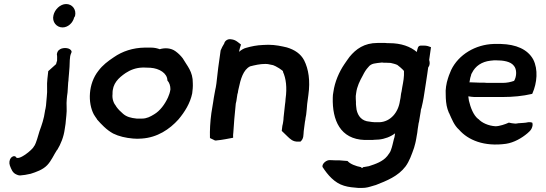

<svg xmlns="http://www.w3.org/2000/svg" viewBox="-20 -707 2707 952"><path d="M34 76C27 85 24 100 29 114C36 132 42 150 61 158C67 161 73 163 79 163C96 162 113 159 130 155H131C159 146 192 135 214 112C235 90 247 60 263 36H264C281 8 296 -28 301 -67L305 -93C307 -107 307 -122 309 -134C313 -164 308 -190 311 -215C311 -225 314 -238 315 -249C316 -266 317 -281 318 -297C319 -304 320 -311 320 -318L322 -341C324 -365 326 -387 326 -409L328 -428C328 -430 329 -430 330 -436L335 -449V-451C331 -471 295 -473 278 -463L270 -457C265 -451 263 -445 262 -439V-438C264 -429 263 -417 263 -406C261 -402 260 -395 258 -389C244 -377 233 -366 219 -354V-352C218 -341 216 -327 215 -316C211 -285 216 -258 212 -228C210 -214 210 -197 208 -183C207 -174 205 -165 203 -157V-156C198 -118 187 -87 176 -57C168 -32 161 -1 150 17H149V18C142 35 70 94 58 71L59 70H58C50 64 40 69 34 76ZM245 -631C237 -599 260 -571 290 -571C317 -571 341 -593 348 -621L352 -627C360 -660 338 -687 308 -687C278 -687 251 -659 245 -631Z M468 -356C417 -292 415 -197 445 -140C447 -136 456 -123 461 -116V-115C483 -90 508 -63 541 -45C569 -31 604 -23 640 -20C648 -20 653 -19 661 -19C669 -19 676 -20 683 -20C760 -25 821 -66 865 -115C896 -152 923 -195 933 -244C935 -260 937 -277 936 -294C937 -353 907 -381 886 -418C876 -431 864 -443 850 -453C828 -469 798 -471 772 -463C761 -467 747 -471 728 -471H698C639 -470 587 -453 544 -423C514 -403 489 -384 468 -356ZM538 -241V-242C537 -293 568 -321 603 -345C626 -360 653 -371 686 -372H697C707 -372 716 -371 726 -371C770 -368 809 -344 810 -309V-308C820 -297 825 -282 825 -264C823 -249 818 -235 813 -224C797 -189 773 -157 744 -140C726 -129 708 -119 684 -119H658C628 -122 607 -128 590 -143C576 -155 567 -164 556 -179V-180C544 -194 535 -216 538 -241Z M1028 -146C1022 -102 1020 -61 1021 -24L1022 -22L1039 -14C1044 -11 1048 -9 1056 -11C1081 -13 1114 -20 1136 -24C1135 -32 1136 -43 1137 -51C1140 -94 1143 -138 1148 -182L1149 -193C1150 -196 1151 -202 1152 -206C1153 -217 1156 -228 1157 -239C1157 -242 1158 -243 1159 -245L1161 -258C1161 -260 1162 -263 1163 -267C1173 -315 1186 -361 1220 -378C1244 -384 1268 -390 1296 -390C1306 -390 1311 -389 1319 -387L1334 -384C1343 -382 1390 -355 1383 -351C1398 -319 1404 -273 1396 -217C1396 -207 1394 -197 1393 -188C1390 -166 1389 -145 1386 -124V-123C1386 -116 1385 -110 1384 -103C1383 -96 1382 -90 1380 -83L1377 -58L1406 -30C1418 -19 1432 -3 1459 -5H1470C1487 -20 1484 -38 1486 -57L1492 -103C1494 -109 1494 -116 1495 -122L1498 -138C1500 -156 1502 -173 1503 -191L1509 -236C1519 -307 1510 -364 1488 -408C1471 -440 1442 -460 1402 -472C1376 -478 1346 -485 1310 -485C1301 -485 1292 -484 1284 -484C1254 -483 1225 -477 1201 -470C1188 -467 1176 -459 1165 -450C1168 -463 1171 -476 1175 -486C1163 -495 1149 -510 1127 -512C1108 -516 1094 -503 1092 -492L1091 -490C1085 -481 1079 -469 1074 -457L1062 -371C1058 -344 1057 -320 1053 -293L1050 -274L1048 -265C1046 -251 1042 -236 1040 -221L1037 -201C1035 -183 1030 -164 1028 -146Z M1579 120V121L1580 122C1604 159 1638 200 1686 214C1708 221 1734 223 1758 225C1769 225 1780 225 1790 224C1809 222 1825 215 1841 211H1842C1898 189 1954 167 1991 118C2010 92 2021 60 2033 26L2039 4C2040 -2 2043 -11 2044 -20C2045 -29 2048 -41 2049 -49C2050 -60 2052 -73 2054 -85C2055 -92 2056 -100 2058 -105V-106C2060 -122 2064 -138 2066 -154L2067 -163C2068 -167 2069 -171 2071 -176V-177L2076 -199C2079 -214 2082 -230 2084 -245C2088 -273 2095 -313 2099 -343L2103 -372C2112 -384 2112 -396 2108 -410L2117 -473C2107 -477 2097 -481 2081 -481H2069C2050 -482 2051 -464 2047 -452V-449C2015 -476 1970 -493 1910 -493C1903 -493 1897 -493 1890 -494H1852C1786 -494 1745 -464 1713 -425C1704 -414 1696 -400 1687 -388C1662 -351 1640 -302 1633 -251C1631 -241 1630 -232 1630 -223C1627 -111 1667 -17 1788 -13H1820C1826 -13 1829 -13 1837 -14C1844 -14 1851 -15 1857 -15H1858C1888 -18 1917 -29 1939 -46C1938 -40 1937 -35 1936 -27C1935 -24 1933 -18 1933 -17C1928 2 1925 20 1918 38C1915 48 1907 57 1900 67C1878 94 1843 106 1809 117C1800 119 1790 120 1780 122C1776 128 1773 128 1771 122C1744 117 1716 106 1704 92L1702 91H1701C1686 89 1675 90 1663 88H1662C1648 88 1632 88 1619 87C1599 84 1576 105 1579 120ZM1744 -231 1746 -246C1750 -278 1764 -306 1779 -333C1787 -349 1794 -361 1806 -374C1821 -394 1841 -393 1874 -397C1876 -397 1881 -396 1883 -396H1893C1902 -396 1908 -395 1917 -395C1926 -393 1942 -389 1950 -385L1965 -373C1971 -367 1978 -362 1983 -355V-334C1982 -307 1975 -282 1971 -253C1969 -248 1969 -242 1968 -238L1966 -222C1965 -218 1964 -212 1963 -207C1955 -149 1916 -104 1863 -101H1837C1834 -101 1831 -102 1825 -102C1821 -103 1815 -103 1812 -104H1811C1774 -107 1755 -131 1748 -163C1747 -173 1744 -190 1745 -200V-201C1744 -211 1744 -222 1744 -231Z M2190 -239C2190 -215 2192 -188 2199 -166C2201 -159 2204 -154 2206 -147H2207V-146C2220 -117 2232 -85 2256 -64C2301 -12 2381 21 2489 6C2529 0 2568 -23 2595 -46C2602 -52 2610 -59 2615 -68C2622 -82 2622 -92 2619 -99C2613 -101 2606 -102 2599 -101C2582 -97 2572 -98 2551 -96H2550C2537 -93 2532 -94 2518 -96L2503 -99C2486 -91 2456 -81 2437 -81C2402 -83 2369 -98 2352 -117H2351C2327 -136 2313 -174 2305 -208C2304 -214 2303 -220 2302 -229H2305C2315 -228 2320 -226 2332 -226H2473C2524 -226 2573 -231 2616 -241L2619 -242L2620 -244C2643 -296 2649 -363 2624 -412C2596 -463 2538 -487 2464 -489H2427C2338 -486 2254 -437 2217 -360C2214 -351 2209 -342 2206 -333L2201 -318C2193 -294 2188 -262 2190 -239ZM2307 -299C2307 -300 2309 -303 2309 -304V-306C2310 -315 2313 -327 2316 -335V-336C2316 -339 2318 -341 2320 -345C2337 -380 2369 -401 2411 -406C2417 -407 2421 -407 2431 -408H2436C2477 -408 2511 -402 2527 -382C2544 -364 2542 -327 2529 -306C2511 -300 2494 -296 2472 -296H2404C2396 -296 2390 -296 2382 -297H2361C2343 -297 2326 -299 2307 -299Z"/></svg>

Font: Hussar Pisanka
Style: SbdKur
Weight: 600
Designer: Robert Jablonski
Foundry: Cannot Into Space Fonts
Version: Version 1.070